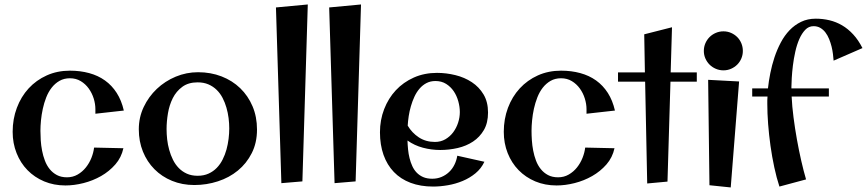

<svg xmlns="http://www.w3.org/2000/svg" viewBox="-20 -802 3843 851"><path d="M528.8 -312 402.8 -297.9V-317.9Q402.8 -341.3 395.3 -365.5Q387.7 -389.6 373.3 -409.7Q358.9 -429.7 337.9 -442.4Q316.9 -455.1 290 -455.1Q263.7 -455.1 243.7 -443.6Q223.6 -432.1 209 -413.3Q194.3 -394.5 184.8 -370.1Q175.3 -345.7 169.7 -319.8Q164.1 -293.9 161.6 -268.6Q159.2 -243.2 159.2 -222.2Q159.2 -202.6 160.6 -179.9Q162.1 -157.2 166.5 -134.3Q170.9 -111.3 179 -90.1Q187 -68.8 200.2 -52.5Q213.4 -36.1 232.2 -26.1Q251 -16.1 276.9 -16.1Q302.7 -16.1 324 -28.3Q345.2 -40.5 360.6 -59.8Q376 -79.1 385.3 -102.5Q394.5 -126 397 -147.9L526.9 -145Q518.1 -104 491.2 -73.2Q464.4 -42.5 428 -21.7Q391.6 -1 350.1 9.5Q308.6 20 270 20Q218.8 20 175.8 2Q132.8 -16.1 101.8 -47.9Q70.8 -79.6 53.5 -123.3Q36.1 -167 36.1 -217.8Q36.1 -274.4 54.7 -324Q73.2 -373.5 106.9 -410.2Q140.6 -446.8 187.3 -467.8Q233.9 -488.8 290 -488.8Q335.9 -488.8 375.2 -478Q414.6 -467.3 445.3 -445.3Q476.1 -423.3 497.3 -390.1Q518.6 -356.9 528.8 -312Z M1119.1 -228Q1119.1 -168.9 1095.9 -123.3Q1072.8 -77.6 1034.4 -46.1Q996.1 -14.6 945.8 1.7Q895.5 18.1 841.3 18.1Q787.6 18.1 742.4 -0.5Q697.3 -19 664.6 -52Q631.8 -85 613.5 -130.1Q595.2 -175.3 595.2 -229Q595.2 -281.7 616.9 -327.6Q638.7 -373.5 675 -408Q711.4 -442.4 758.8 -462.2Q806.2 -481.9 857.9 -481.9Q914.1 -481.9 961.9 -463.4Q1009.8 -444.8 1044.7 -411.1Q1079.6 -377.4 1099.4 -330.8Q1119.1 -284.2 1119.1 -228ZM996.1 -232.9Q996.1 -254.9 993.2 -278.6Q990.2 -302.2 983.6 -325Q977.1 -347.7 966.6 -367.9Q956.1 -388.2 940.4 -403.6Q924.8 -418.9 903.8 -428Q882.8 -437 856 -437Q814.9 -437 788.1 -417.2Q761.2 -397.5 745.8 -366.9Q730.5 -336.4 724.4 -299.8Q718.3 -263.2 718.3 -230Q718.3 -208 720.9 -184.3Q723.6 -160.6 730 -137.7Q736.3 -114.7 746.6 -94Q756.8 -73.2 772.2 -57.4Q787.6 -41.5 808.3 -32.2Q829.1 -22.9 856 -22.9Q883.3 -22.9 904.3 -32.5Q925.3 -42 940.7 -57.9Q956.1 -73.7 966.8 -95Q977.5 -116.2 983.9 -139.4Q990.2 -162.6 993.2 -186.8Q996.1 -210.9 996.1 -232.9Z M1344.2 -782.2 1320.3 2 1227.1 9.8 1203.1 -769Z M1580.1 -782.2 1556.2 2 1462.9 9.8 1439 -769Z M1931.2 -137.2Q1892.6 -137.2 1854.7 -147.2Q1816.9 -157.2 1786.1 -179.2Q1786.6 -160.2 1788.6 -140.1Q1790.5 -120.1 1795.2 -101.3Q1799.8 -82.5 1807.4 -65.9Q1814.9 -49.3 1826.9 -36.9Q1838.9 -24.4 1855.7 -17.1Q1872.6 -9.8 1896 -9.8Q1918 -9.8 1937 -17.8Q1956.1 -25.9 1970.5 -39.6Q1984.9 -53.2 1994.1 -71.8Q2003.4 -90.3 2006.8 -111.8L2127 -85Q2112.8 -54.7 2087.2 -33.7Q2061.5 -12.7 2030.3 0.2Q1999 13.2 1965.1 19Q1931.2 24.9 1899.9 24.9Q1843.8 24.9 1799.8 8.3Q1755.9 -8.3 1725.8 -39.6Q1695.8 -70.8 1679.9 -115.5Q1664.1 -160.2 1664.1 -215.8Q1664.1 -270 1682.6 -318.1Q1701.2 -366.2 1734.4 -401.9Q1767.6 -437.5 1814.2 -458.3Q1860.8 -479 1917 -479Q1958 -479 1998.5 -469Q2039.1 -459 2071.3 -437.7Q2103.5 -416.5 2123.3 -383.3Q2143.1 -350.1 2143.1 -303.2Q2143.1 -257.3 2124.8 -225.8Q2106.4 -194.3 2076.7 -174.6Q2046.9 -154.8 2008.8 -146Q1970.7 -137.2 1931.2 -137.2ZM1910.2 -442.9Q1887.7 -442.9 1870.4 -433.8Q1853 -424.8 1839.6 -409.2Q1826.2 -393.6 1816.9 -373.5Q1807.6 -353.5 1801.3 -331.5Q1794.9 -309.6 1791.5 -287.1Q1788.1 -264.6 1787.1 -245.1Q1805.7 -213.4 1836.4 -193.1Q1867.2 -172.9 1907.7 -172.9Q1933.6 -172.9 1954.1 -184.8Q1974.6 -196.8 1988.8 -215.8Q2002.9 -234.9 2010.5 -258.3Q2018.1 -281.7 2018.1 -305.2Q2018.1 -328.6 2011.2 -353.3Q2004.4 -377.9 1991 -397.7Q1977.5 -417.5 1957.3 -430.2Q1937 -442.9 1910.2 -442.9Z M2705.6 -312 2579.6 -297.9V-317.9Q2579.6 -341.3 2572 -365.5Q2564.5 -389.6 2550 -409.7Q2535.6 -429.7 2514.6 -442.4Q2493.7 -455.1 2466.8 -455.1Q2440.4 -455.1 2420.4 -443.6Q2400.4 -432.1 2385.7 -413.3Q2371.1 -394.5 2361.6 -370.1Q2352.1 -345.7 2346.4 -319.8Q2340.8 -293.9 2338.4 -268.6Q2335.9 -243.2 2335.9 -222.2Q2335.9 -202.6 2337.4 -179.9Q2338.9 -157.2 2343.3 -134.3Q2347.7 -111.3 2355.7 -90.1Q2363.8 -68.8 2377 -52.5Q2390.1 -36.1 2408.9 -26.1Q2427.7 -16.1 2453.6 -16.1Q2479.5 -16.1 2500.7 -28.3Q2522 -40.5 2537.4 -59.8Q2552.7 -79.1 2562 -102.5Q2571.3 -126 2573.7 -147.9L2703.6 -145Q2694.8 -104 2668 -73.2Q2641.1 -42.5 2604.7 -21.7Q2568.4 -1 2526.9 9.5Q2485.4 20 2446.8 20Q2395.5 20 2352.5 2Q2309.6 -16.1 2278.6 -47.9Q2247.6 -79.6 2230.2 -123.3Q2212.9 -167 2212.9 -217.8Q2212.9 -274.4 2231.4 -324Q2250 -373.5 2283.7 -410.2Q2317.4 -446.8 2364 -467.8Q2410.6 -488.8 2466.8 -488.8Q2512.7 -488.8 2552 -478Q2591.3 -467.3 2622.1 -445.3Q2652.8 -423.3 2674.1 -390.1Q2695.3 -356.9 2705.6 -312Z M2958.5 -681.2 2952.6 -481H3068.4V-439.9H2951.7L2938.5 2.9L2848.6 11.2L2839.4 -439.9H2719.2V-481H2838.4L2835.4 -649.9Z M3272.5 -576.2Q3272.5 -558.6 3265.9 -543Q3259.3 -527.3 3247.6 -515.6Q3235.8 -503.9 3220.2 -497.1Q3204.6 -490.2 3186.5 -490.2Q3168.5 -490.2 3152.6 -497.1Q3136.7 -503.9 3125 -515.6Q3113.3 -527.3 3106.4 -543Q3099.6 -558.6 3099.6 -576.2Q3099.6 -594.2 3106.4 -610.1Q3113.3 -626 3125 -637.7Q3136.7 -649.4 3152.6 -656.2Q3168.5 -663.1 3186.5 -663.1Q3204.6 -663.1 3220.2 -656.2Q3235.8 -649.4 3247.6 -637.7Q3259.3 -626 3265.9 -610.1Q3272.5 -594.2 3272.5 -576.2ZM3255.9 -440.9 3218.8 28.8 3124.5 19 3118.7 -448.2Z M3653.8 -374H3488.8Q3490.7 -331.1 3497.1 -282Q3503.4 -232.9 3512.2 -183.8Q3521 -134.8 3531.5 -88.9Q3542 -43 3552.7 -6.8L3434.6 24.9Q3421.9 -13.7 3411.9 -60.3Q3401.9 -106.9 3395 -155.8Q3388.2 -204.6 3384.5 -252.7Q3380.9 -300.8 3380.9 -341.8Q3380.9 -348.6 3380.9 -357.2Q3380.9 -365.7 3381.8 -374H3314V-410.2H3383.8Q3387.2 -442.4 3394.3 -478Q3401.4 -513.7 3412.8 -548.1Q3424.3 -582.5 3440.7 -613.5Q3457 -644.5 3479.5 -668Q3502 -691.4 3530.8 -705.3Q3559.6 -719.2 3595.7 -719.2Q3627 -719.2 3656.5 -712.2Q3686 -705.1 3712.4 -689.7Q3738.8 -674.3 3761.7 -649.4Q3784.7 -624.5 3802.7 -588.9L3674.8 -533.2Q3673.8 -545.9 3671.9 -562.3Q3669.9 -578.6 3665.8 -595.5Q3661.6 -612.3 3655 -628.7Q3648.4 -645 3638.9 -657.7Q3629.4 -670.4 3616.2 -678.2Q3603 -686 3585.9 -686Q3564.5 -686 3549.1 -669.9Q3533.7 -653.8 3522.7 -628.7Q3511.7 -603.5 3504.9 -572.5Q3498 -541.5 3494.4 -511.7Q3490.7 -481.9 3489.3 -456.5Q3487.8 -431.2 3487.8 -417V-410.2H3653.8Z"/></svg>

Font: Original Surfer
Style: Regular
Weight: 400
Designer: Astigmatic (AOETI)
Foundry: Astigmatic (AOETI)
Version: Version 1.001